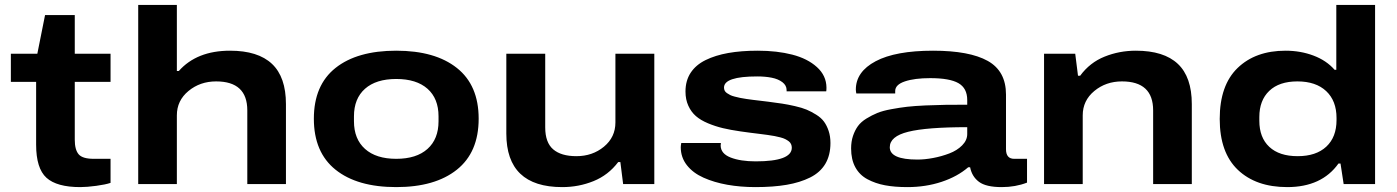

<svg xmlns="http://www.w3.org/2000/svg" viewBox="-20 -744 5645 776"><path d="M304.2 12.2Q209.5 12.2 167.7 -25.6Q126 -63.5 126 -159.2V-413.1H23.9V-526.9H130.9L162.1 -683.1H282.2V-526.9H426.8V-413.1H282.2V-179.2Q282.2 -138.7 297.9 -120.4Q313.5 -102.1 358.9 -102.1H426.8V-4.9Q406.7 2 368.9 7.1Q331.1 12.2 304.2 12.2Z M538.6 0V-724.1H694.8V-457H702.6Q775.4 -539.1 909.7 -539.1Q1022.9 -539.1 1079.3 -485.8Q1135.7 -432.6 1135.7 -323.2V0H979.5V-297.9Q979.5 -415 853.5 -415Q788.6 -415 741.7 -376.2Q694.8 -337.4 694.8 -277.8V0Z M1581.5 12.2Q1423.8 12.2 1336.2 -58.1Q1248.5 -128.4 1248.5 -264.2Q1248.5 -399.9 1336.2 -469.5Q1423.8 -539.1 1581.5 -539.1Q1738.8 -539.1 1826.7 -469.2Q1914.6 -399.4 1914.6 -264.2Q1914.6 -128.4 1826.4 -58.1Q1738.3 12.2 1581.5 12.2ZM1752.4 -253.9V-273.9Q1752.4 -345.7 1707.8 -385.3Q1663.1 -424.8 1581.5 -424.8Q1500 -424.8 1455.3 -385.3Q1410.6 -345.7 1410.6 -273.9V-253.9Q1410.6 -182.1 1455.3 -142.1Q1500 -102.1 1581.5 -102.1Q1663.1 -102.1 1707.8 -142.1Q1752.4 -182.1 1752.4 -253.9Z M2252.4 12.2Q2026.4 12.2 2026.4 -204.1V-526.9H2183.6V-229Q2183.6 -168 2215.8 -140.4Q2248 -112.8 2309.6 -112.8Q2374.5 -112.8 2420.9 -151.1Q2467.3 -189.5 2467.3 -249V-526.9H2624.5V0H2498.5L2487.3 -88.9H2478.5Q2438.5 -36.1 2378.9 -12Q2319.3 12.2 2252.4 12.2Z M3033.2 12.2Q2972.7 12.2 2919.4 2.7Q2866.2 -6.8 2823.5 -25.9Q2780.8 -44.9 2756.1 -76.4Q2731.4 -107.9 2731.4 -148.9Q2731.4 -154.3 2733.4 -166H2893.6Q2893.6 -164.6 2893.1 -160.9Q2892.6 -157.2 2892.6 -155.8Q2893.1 -123 2932.9 -107.4Q2972.7 -91.8 3034.2 -91.8Q3180.2 -91.8 3180.2 -147Q3180.2 -154.8 3177.2 -161.4Q3174.3 -168 3168 -172.9Q3161.6 -177.7 3154.1 -181.6Q3146.5 -185.5 3134.3 -188.7Q3122.1 -191.9 3110.6 -194.1Q3099.1 -196.3 3081.8 -198.7Q3064.5 -201.2 3049.6 -202.9Q3034.7 -204.6 3012.7 -207.5Q2990.7 -210.4 2973.1 -212.9Q2932.1 -218.8 2901.6 -226.1Q2871.1 -233.4 2841.3 -245.8Q2811.5 -258.3 2792.5 -274.9Q2773.4 -291.5 2762 -316.7Q2750.5 -341.8 2750.5 -374Q2750.5 -418 2771.5 -450Q2792.5 -481.9 2831.8 -501.2Q2871.1 -520.5 2923.3 -529.8Q2975.6 -539.1 3042.5 -539.1Q3120.6 -539.1 3182.1 -523.2Q3243.7 -507.3 3281.7 -472.9Q3319.8 -438.5 3320.3 -390.1Q3320.3 -378.9 3319.3 -375H3159.2V-379.9Q3159.2 -398.9 3142.1 -411.9Q3125 -424.8 3099.1 -429.9Q3073.2 -435.1 3040.5 -435.1Q2906.2 -435.1 2906.2 -390.1Q2906.2 -383.3 2908.9 -377.7Q2911.6 -372.1 2918 -367.7Q2924.3 -363.3 2931.2 -359.9Q2938 -356.4 2949.7 -353.5Q2961.4 -350.6 2971.2 -348.4Q2981 -346.2 2996.8 -344Q3012.7 -341.8 3023.9 -340.3Q3035.2 -338.9 3054 -336.7Q3072.8 -334.5 3084.5 -333Q3118.7 -328.6 3141.1 -325.2Q3163.6 -321.8 3192.6 -315.2Q3221.7 -308.6 3240.2 -300.8Q3258.8 -293 3278.8 -280.5Q3298.8 -268.1 3310.3 -252.4Q3321.8 -236.8 3329.1 -214.8Q3336.4 -192.9 3336.4 -166Q3336.4 -116.7 3315.7 -81.8Q3294.9 -46.9 3254.2 -26.6Q3213.4 -6.3 3159.4 2.9Q3105.5 12.2 3033.2 12.2Z M3647 12.2Q3596.2 12.2 3557.1 4.9Q3518.1 -2.4 3486.1 -19.5Q3454.1 -36.6 3437 -67.9Q3419.9 -99.1 3419.9 -144Q3419.9 -171.9 3427.5 -194.6Q3435.1 -217.3 3447.5 -234.4Q3460 -251.5 3481.9 -264.9Q3503.9 -278.3 3525.9 -287.4Q3547.9 -296.4 3582.3 -302.7Q3616.7 -309.1 3646.5 -312.5Q3676.3 -315.9 3721.2 -317.9Q3766.1 -319.8 3801.3 -320.3Q3836.4 -320.8 3889.2 -320.8V-339.8Q3889.2 -387.7 3853.5 -408Q3817.9 -428.2 3739.7 -428.2Q3676.3 -428.2 3637.2 -415Q3598.1 -401.9 3598.1 -376V-366.2H3440.9Q3439 -376 3439 -381.8Q3439 -454.1 3519.3 -496.6Q3599.6 -539.1 3751 -539.1Q3898.4 -539.1 3972.2 -497.8Q4045.9 -456.5 4045.9 -361.8V-141.1Q4045.9 -102.1 4079.1 -102.1H4130.9V-5.9Q4084 12.2 4028.8 12.2Q3965.3 12.2 3936.8 -9Q3908.2 -30.3 3900.9 -67.9H3893.1Q3849.6 -30.3 3785.4 -9Q3721.2 12.2 3647 12.2ZM3688 -99.1Q3717.8 -99.1 3751.5 -105.5Q3785.2 -111.8 3816.7 -123.8Q3848.1 -135.7 3868.7 -156.5Q3889.2 -177.2 3889.2 -202.1V-230Q3725.1 -230 3650.6 -211.4Q3576.2 -192.9 3576.2 -148.9Q3576.2 -99.1 3688 -99.1Z M4199.7 0V-526.9H4325.7L4336.9 -438H4345.7Q4384.8 -491.2 4444.3 -515.1Q4503.9 -539.1 4570.8 -539.1Q4684.1 -539.1 4740.5 -485.8Q4796.9 -432.6 4796.9 -323.2V0H4640.6V-297.9Q4640.6 -415 4514.6 -415Q4449.7 -415 4402.8 -376.2Q4356 -337.4 4356 -277.8V0Z M5182.6 12.2Q5056.2 12.2 4982.9 -57.6Q4909.7 -127.4 4909.7 -263.2Q4909.7 -399.4 4981.9 -469.2Q5054.2 -539.1 5175.8 -539.1Q5236.3 -539.1 5288.8 -519.3Q5341.3 -499.5 5374 -461.9H5380.9V-724.1H5537.6V0H5410.6L5397.9 -83H5389.6Q5321.8 12.2 5182.6 12.2ZM5224.6 -112.8Q5299.3 -112.8 5340.6 -151.4Q5381.8 -189.9 5381.8 -258.8V-267.1Q5381.8 -336.4 5340.1 -375.7Q5298.3 -415 5223.6 -415Q5149.9 -415 5109.9 -376.7Q5069.8 -338.4 5069.8 -271V-255.9Q5069.8 -188 5110.1 -150.4Q5150.4 -112.8 5224.6 -112.8Z"/></svg>

Font: Archivo Expanded
Style: Bold
Weight: 700
Width: 7
Designer: Hector Gatti
Foundry: Omnibus-Type
Version: Version 2.001